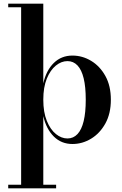

<svg xmlns="http://www.w3.org/2000/svg" viewBox="-20 -770 659 1040"><path d="M24.5 250V230.5H94.5V-730.5H24.5V-750H214.5V-318.5Q230.5 -389 271.5 -429Q312.5 -469 372.5 -469Q426 -469 473.5 -440.5Q521 -412 550.8 -358.5Q580.5 -305 580.5 -230Q580.5 -155 550.8 -101.2Q521 -47.5 473.5 -18.8Q426 10 372.5 10Q312.5 10 271.5 -30.5Q230.5 -71 214.5 -141V230.5H284V250ZM345.5 -20Q377.5 -20 399.8 -43.8Q422 -67.5 433.2 -114Q444.5 -160.5 444.5 -230Q444.5 -299.5 433.2 -345.8Q422 -392 399.8 -415.5Q377.5 -439 345.5 -439Q312.5 -439 282.5 -414.8Q252.5 -390.5 233.5 -344Q214.5 -297.5 214.5 -230Q214.5 -162.5 233.5 -115.5Q252.5 -68.5 282.5 -44.2Q312.5 -20 345.5 -20Z"/></svg>

Font: Bodoni Moda 11pt SemiBold
Style: Regular
Weight: 600
Designer: Owen Earl
Foundry: indestructible type
Version: Version 2.004